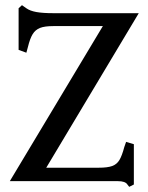

<svg xmlns="http://www.w3.org/2000/svg" viewBox="-20 -701 573 743"><path d="M473 13Q465 0 436 0H18L378 -600H186Q153 -600 135 -593Q117 -586 106.5 -569Q96 -552 88 -519L82 -497L52 -508V-669L65 -681L82 -669Q96 -659 120.5 -654.5Q145 -650 186 -650H517L159 -52H362Q396 -52 414 -58.5Q432 -65 442 -81.5Q452 -98 461 -132L468 -152L498 -143V13L480 22Z"/></svg>

Font: Kurale
Style: Regular
Weight: 400
Designer: Eduardo Rodriguez Tunni
Foundry: Eduardo Rodriguez Tunni
Version: Version 2.000